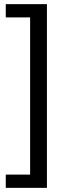

<svg xmlns="http://www.w3.org/2000/svg" viewBox="-20 -725 355 925"><path d="M7.8 180V116.2H125.1V-641.2H7.8V-705H206.1V180Z"/></svg>

Font: Nunito Sans 12pt ExtraLight
Style: Regular
Weight: 200
Designer: Vernon Adams
Foundry: Vernon Adams
Version: Version 3.101;gftools[0.9.27]